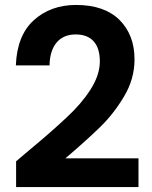

<svg xmlns="http://www.w3.org/2000/svg" viewBox="-20 -765 614 775"><path d="M44 -501H180C181 -578 218 -626 285 -626C352 -626 383 -585 383 -517C383 -480 370 -442 345 -403C320 -364 288 -327 250 -292C212 -256 161 -211 97 -158L45 -114V-10H539V-126H244C302 -175 349 -218 385 -253C421 -288 453 -329 481 -376C509 -423 523 -473 523 -525C523 -591 503 -644 462 -685C421 -725 363 -745 287 -745C218 -745 161 -724 116 -683C71 -642 47 -581 44 -501Z"/></svg>

Font: Poppins SemiBold
Style: Regular
Weight: 600
Designer: Ninad Kale (Devanagari), Jonny Pinhorn (Latin)
Foundry: Indian Type Foundry
Version: 4.004